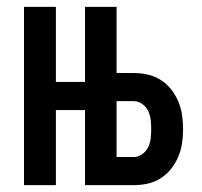

<svg xmlns="http://www.w3.org/2000/svg" viewBox="-20 -540 588 560"><path d="M228 0V-520H320V-327H370Q391 -327 411 -322.5Q431 -318 448.5 -307Q466 -296 479 -279.5Q492 -263 500 -244Q508 -225 511 -204.5Q514 -184 514 -163Q514 -143 511 -122.5Q508 -102 500 -83Q492 -64 479 -47.5Q466 -31 448.5 -20Q431 -9 411 -4.5Q391 0 370 0ZM320 -82H370Q383 -82 394.5 -90Q406 -98 412 -110.5Q418 -123 419.5 -136.5Q421 -150 421 -163Q421 -177 419.5 -190.5Q418 -204 412 -216.5Q406 -229 394.5 -237Q383 -245 370 -245H320ZM50 0V-520H143V-301H320V-219H143V0Z"/></svg>

Font: Iosevka Semi-Condensed Medium
Style: Regular
Weight: 500
Monospace: yes
Designer: Belleve Invis
Foundry: Belleve Invis
Version: Version 27.3.5